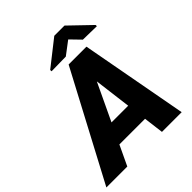

<svg xmlns="http://www.w3.org/2000/svg" viewBox="-298 -1051 1201 1201"><g transform="rotate(-45 302.5 -450.5)"><path d="M390.6 -553.2 128.9 0H-56.2L320.8 -710.9H439ZM435.5 0 363.3 -570.3 367.2 -710.9H478.5L609.9 0ZM473.6 -265.1 450.2 -132.8H95.2L118.7 -265.1ZM474.6 -901.4 615.2 -766.1V-755.4L493.7 -757.8L429.7 -823.7L343.3 -758.3L215.3 -756.3L214.8 -768.1L384.3 -901.4Z"/></g></svg>

Font: Roboto Black
Style: Italic
Weight: 900
Italic angle: -12°
Designer: Christian Robertson
Foundry: Google
Version: Version 3.0; 2020